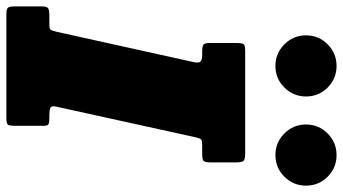

<svg xmlns="http://www.w3.org/2000/svg" viewBox="-292 -820 1077 603"><g transform="rotate(90 246.5 -518.5)"><path d="M-35 -28V-110.5Q-35 -127.5 -29 -131.2Q-23 -135 -7.5 -135H21.5Q36 -135 38.8 -139.5Q41.5 -144 45 -158.5L140 -588Q143.5 -603.5 138.5 -609.2Q133.5 -615 117.5 -615H106.5Q91 -615 85.5 -618.8Q80 -622.5 80 -639V-721.5Q80 -739.5 83.5 -744.8Q87 -750 105 -750H428Q446 -750 450.5 -744.5Q455 -739 455 -722V-642Q455 -624 450.5 -619.5Q446 -615 428.5 -615H400Q383.5 -615 381 -609.5Q378.5 -604 375 -589L280 -157Q276.5 -141.5 283.5 -138.2Q290.5 -135 307 -135H316Q328.5 -135 334.2 -132.8Q340 -130.5 340 -118V-25Q340 -8 335.8 -4Q331.5 0 315 0H-10Q-27 0 -31 -5.2Q-35 -10.5 -35 -28ZM432 -845Q392.5 -845 364.2 -873.2Q336 -901.5 336 -941Q336 -981 364.2 -1009Q392.5 -1037 432 -1037Q472 -1037 500 -1009Q528 -981 528 -941Q528 -901.5 500 -873.2Q472 -845 432 -845ZM152 -845Q112.5 -845 84.2 -873.2Q56 -901.5 56 -941Q56 -981 84.2 -1009Q112.5 -1037 152 -1037Q192 -1037 220 -1009Q248 -981 248 -941Q248 -901.5 220 -873.2Q192 -845 152 -845Z"/></g></svg>

Font: Besley* Condensed Fatface
Style: Italic
Weight: 900
Width: 3
Italic angle: -13°
Designer: Owen Earl
Foundry: indestructible type*
Version: Version 3.000; ttfautohint (v1.8.3)